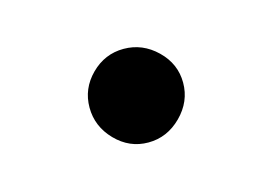

<svg xmlns="http://www.w3.org/2000/svg" viewBox="-35 -157 306 216"><g transform="rotate(-15 118.5 -49.5)"><path d="M118 5Q96 5 80 -11.5Q64 -28 64 -50Q64 -72 80 -88Q96 -104 118 -104Q140 -104 156.5 -88Q173 -72 173 -50Q173 -28 156.5 -11.5Q140 5 118 5Z"/></g></svg>

Font: Spectral SC Light
Style: Regular
Weight: 300
Designer: Jean-Baptiste Levee
Foundry: Production Type
Version: Version 2.001